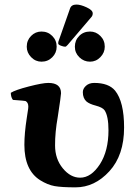

<svg xmlns="http://www.w3.org/2000/svg" viewBox="-20 -804 590 834"><path d="M312 -784.2Q330.1 -784.2 356.4 -772Q382.8 -759.8 382.8 -746.1Q382.8 -737.3 377.9 -731L273.9 -608.9Q267.1 -601.1 263.2 -601.1Q256.3 -601.1 244.6 -605.5Q232.9 -609.9 232.9 -615.2Q232.9 -621.1 233.9 -624L284.2 -767.1Q290 -784.2 312 -784.2ZM305.2 -601.1Q305.2 -628.9 324 -647.9Q342.8 -667 371.1 -667Q397 -667 416 -647.9Q435.1 -628.9 435.1 -601.1Q435.1 -575.2 416 -555.7Q397 -536.1 371.1 -536.1Q344.2 -536.1 324.7 -555.2Q305.2 -574.2 305.2 -601.1ZM96.2 -601.1Q96.2 -628.9 115 -647.9Q133.8 -667 160.2 -667Q188 -667 207 -647.9Q226.1 -628.9 226.1 -601.1Q226.1 -574.2 207 -555.2Q188 -536.1 160.2 -536.1Q134.3 -536.1 115.2 -555.7Q96.2 -575.2 96.2 -601.1ZM519 -250Q519 -129.9 455.1 -60.1Q391.1 9.8 308.1 9.8Q248 9.8 217.5 4.4Q187 -1 154.8 -21Q85.9 -64 85.9 -174.8Q85.9 -224.6 96.2 -291Q97.2 -300.8 100.1 -316.9Q103 -333 103 -340.8Q103 -358.9 90.8 -365.2Q88.9 -366.2 36.1 -370.1Q27.3 -381.3 26.9 -400.9Q45.9 -413.1 105.5 -428.5Q165 -443.8 189.9 -443.8Q245.1 -443.8 245.1 -398.9Q245.1 -389.2 231 -296.9Q218.8 -229 219.2 -171.9Q219.2 -113.8 252.7 -73Q286.1 -32.2 328.1 -32.2Q376 -32.2 414.1 -90.8Q451.2 -148.9 451.2 -237.8Q451.2 -299.8 434.1 -325.2Q425.3 -337.4 396 -345.2Q369.1 -352.1 356 -362.8Q339.8 -377 339.8 -403.8Q339.8 -418.9 353.5 -431.4Q367.2 -443.8 389.2 -443.8Q452.1 -443.8 480 -410.2Q519 -361.8 519 -250Z"/></svg>

Font: Linux Biolinum
Style: Bold
Weight: 700
Designer: Philipp H. Poll
Foundry: Philipp H. Poll
Version: Version 1.3.2 ; ttfautohint (v0.9)